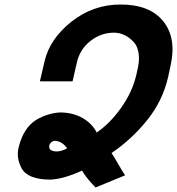

<svg xmlns="http://www.w3.org/2000/svg" viewBox="-20 -773 785 852"><path d="M486 -628Q428 -628 381 -591Q334 -554 321 -495L302 -412H157L178 -502Q201 -600 296 -676Q393 -753 515 -753Q645 -753 705 -678Q764 -604 737 -482L726 -431Q702 -326 633.5 -240.5Q565 -155 475 -94Q487 -76 503.5 -47Q520 -18 535 5L404 59Q362 16 344 -16Q264 21 204 24Q104 24 76 -26Q52 -71 62 -116Q83 -206 142 -242Q193 -271 246 -274Q303 -274 346 -249.5Q389 -225 409 -185Q467 -224 517 -294Q567 -364 585 -441L592 -473Q600 -509 594.5 -539.5Q589 -570 574 -586Q534 -628 486 -628ZM199 -128Q196 -114 205.5 -107.5Q215 -101 232 -101Q253 -101 278 -115Q254 -148 222 -148Q215 -148 208 -142Q201 -136 199 -128Z"/></svg>

Font: Miedinger
Style: Bold-Italic
Weight: 700
Italic angle: -13°
Version: Version 001.000